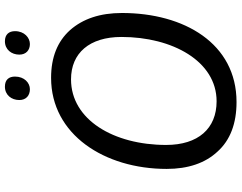

<svg xmlns="http://www.w3.org/2000/svg" viewBox="-118 -830 958 761"><g transform="rotate(-90 360.5 -449.0)"><path d="M337 10C569 10 690 -197 690 -444C690 -531 667 -599 622 -650C577 -700 514 -725 433 -725C208 -725 72 -513 72 -267C72 -182 95 -114 141 -65C186 -15 252 10 337 10ZM340 -69C232 -69 167 -142 167 -269C167 -477 267 -646 427 -646C531 -646 595 -573 595 -446C595 -244 499 -69 340 -69ZM567 -809C592 -809 618 -831 618 -868C618 -892 605 -908 578 -908C545 -908 525 -882 525 -851C525 -824 543 -809 567 -809ZM388 -809C413 -809 438 -831 438 -868C438 -892 426 -908 398 -908C365 -908 345 -882 345 -851C345 -824 363 -809 388 -809Z"/></g></svg>

Font: BC Sans
Style: Italic
Weight: 400
Italic angle: -12°
Designer: Monotype Design Team
Designer: Province of B.C.
Foundry: Monotype Imaging Inc.
Version: Version 2.000;GOOG;noto-source:20170915:90ef993387c0